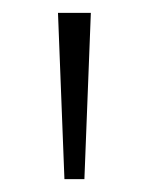

<svg xmlns="http://www.w3.org/2000/svg" viewBox="-20 -734 230 298"><path d="M121 -714 111 -456H80L70 -714Z"/></svg>

Font: Noto Kufi Arabic ExtraLight
Style: Regular
Weight: 200
Designer: Monotype Design Team, David Williams, Khaled Hosny
Foundry: Google LLC
Version: Version 2.109; ttfautohint (v1.8.4.7-5d5b)